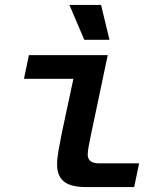

<svg xmlns="http://www.w3.org/2000/svg" viewBox="-20 -757 640 777"><path d="M329 0Q265 0 238 -23Q211 -46 211 -91Q211 -116 217 -149Q223 -182 230 -218L277 -438H77L97 -534H416L348 -211Q343 -187 339 -166Q335 -145 335 -131Q335 -96 381 -96H543L523 0ZM321 -596 261 -737H389L423 -596Z"/></svg>

Font: Geist Mono SemiBold
Style: Italic
Weight: 600
Italic angle: -12°
Monospace: yes
Designer: Basement.studio, Andrés Briganti, Mateo Zaragoza
Foundry: Basement.studio, Vercel, Andrés Briganti, Guido Ferreyra, Mateo Zaragoza
Version: Version 1.500; ttfautohint (v1.8.4.7-5d5b)